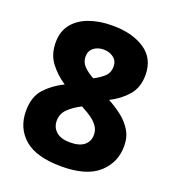

<svg xmlns="http://www.w3.org/2000/svg" viewBox="-134 -827 850 940"><g transform="rotate(20 291.5 -357.0)"><path d="M293 -724Q396 -724 461 -680.5Q526 -637 526 -551Q526 -486 490 -444.5Q454 -403 400 -376Q436 -357 469.5 -331.5Q503 -306 525 -271Q547 -236 547 -189Q547 -102 484 -46Q421 10 292 10Q160 10 98 -44Q36 -98 36 -187Q36 -261 74.5 -303Q113 -345 170 -373Q124 -403 91 -446Q58 -489 58 -552Q58 -609 88 -647Q118 -685 171 -704.5Q224 -724 293 -724ZM292 -599Q261 -599 240 -582.5Q219 -566 219 -537Q219 -507 240 -486Q261 -465 291 -449Q319 -463 342 -483Q365 -503 365 -537Q365 -566 343.5 -582.5Q322 -599 292 -599ZM194 -193Q194 -158 219 -136.5Q244 -115 290 -115Q340 -115 364.5 -135.5Q389 -156 389 -190Q389 -215 375 -234.5Q361 -254 340.5 -268.5Q320 -283 300 -293L287 -301Q247 -281 220.5 -255.5Q194 -230 194 -193Z"/></g></svg>

Font: Noto Sans Meetei Mayek ExtraBold
Style: Regular
Weight: 800
Designer: Monotype Design Team and Neelakash Kshetrimayum
Foundry: Monotype Imaging Inc.
Version: Version 2.002; ttfautohint (v1.8.4.7-5d5b)